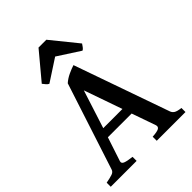

<svg xmlns="http://www.w3.org/2000/svg" viewBox="-233 -943 1061 1061"><g transform="rotate(-45 297.0 -413.0)"><path d="M182.1 -204.6 135.7 -64Q131.3 -49.3 147.7 -42.7Q164.1 -36.1 202.1 -31.7V0H0V-31.7Q31.7 -37.6 49.1 -43.5Q66.4 -49.3 70.8 -64L236.3 -572.3Q255.9 -589.8 282 -602.1Q308.1 -614.3 329.6 -621.1L525.4 -64Q529.8 -50.8 541.7 -43Q553.7 -35.2 584 -31.7V0H359.4V-31.7Q395 -33.7 408.4 -40.8Q421.9 -47.9 417 -64L367.7 -204.6ZM349.6 -258.3 271.5 -481.9 199.7 -258.3ZM447.8 -671.9Q441.9 -663.1 435.5 -654.3Q429.2 -645.5 421.4 -642.1L291.5 -726.1L162.6 -642.1Q154.8 -645.5 147.2 -654.3Q139.6 -663.1 132.8 -671.9L261.7 -826.2H322.8Z"/></g></svg>

Font: Namdhinggo SemiBold
Style: Regular
Weight: 600
Designer: Victor Gaultney
Foundry: SIL International
Version: Version 3.001